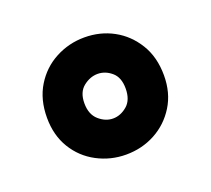

<svg xmlns="http://www.w3.org/2000/svg" viewBox="-65 -792 499 455"><g transform="rotate(-20 184.5 -564.5)"><path d="M184 -417Q145 -417 111 -435Q77 -453 57 -486Q37 -519 37 -563Q37 -609 57.5 -642.5Q78 -676 112 -694Q146 -712 185 -712Q225 -712 258 -694Q291 -676 311.5 -642.5Q332 -609 332 -563Q332 -519 311.5 -486Q291 -453 257.5 -435Q224 -417 184 -417ZM184 -508Q203 -508 219.5 -522Q236 -536 236 -565Q236 -593 220 -606.5Q204 -620 185 -620Q166 -620 149 -606.5Q132 -593 132 -565Q132 -537 148.5 -522.5Q165 -508 184 -508Z"/></g></svg>

Font: DM Sans 16pt Black
Style: Regular
Weight: 900
Version: Version 4.004;gftools[0.9.30]